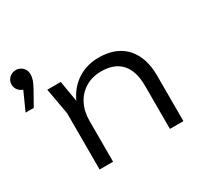

<svg xmlns="http://www.w3.org/2000/svg" viewBox="-170 -946 1168 1135"><g transform="rotate(-30 414.5 -378.5)"><path d="M-10 -510 60 -665 65 -632Q47 -632 32.5 -640.5Q18 -649 9.5 -663.5Q1 -678 1 -695Q1 -712 9.5 -726Q18 -740 32.5 -748.5Q47 -757 65 -757Q83 -757 97.5 -748.5Q112 -740 120.5 -725.5Q129 -711 129 -691Q129 -673 122 -652.5Q115 -632 95 -597L46 -510ZM169 -563H261L293 -372V0H201V-385ZM526 -576Q605 -576 660 -544.5Q715 -513 744 -453.5Q773 -394 773 -310V0H681V-294Q681 -395 634.5 -446.5Q588 -498 499 -498Q437 -498 390.5 -470Q344 -442 318.5 -392.5Q293 -343 293 -277L256 -303Q263 -387 299 -448Q335 -509 393.5 -542.5Q452 -576 526 -576Z"/></g></svg>

Font: Unbounded Light
Style: Regular
Weight: 300
Designer: Luke Prowse, Jean-Baptiste Morizot, Fátima Lázaro, Florian Runge
Foundry: NaN
Version: Version 1.700